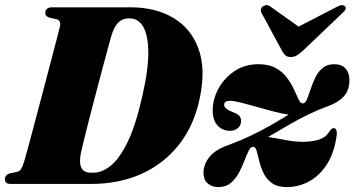

<svg xmlns="http://www.w3.org/2000/svg" viewBox="-26 -729 1406 761"><path d="M-6.5 -19Q-6.5 -35 11.5 -41.5L42 -48Q53 -51 58.5 -60.5Q64 -70 71.5 -94.5Q77.5 -115.5 89.5 -159.8Q101.5 -204 116.5 -261Q131.5 -318 147.2 -377.5Q163 -437 176.8 -489.8Q190.5 -542.5 200 -578.5Q209.5 -614.5 211.5 -623.5Q217 -648 197 -653L168.5 -659.5Q153.5 -665 153.5 -677.5Q153.5 -700 181.5 -700H491.5Q590.5 -700 660.8 -658.2Q731 -616.5 760.5 -536.5Q790 -456.5 766 -341Q744 -233 684.2 -156.8Q624.5 -80.5 535.5 -40.2Q446.5 0 336 0H17Q3 0 -1.8 -5.2Q-6.5 -10.5 -6.5 -19ZM345.5 -44.5Q378 -44.5 412.8 -72.2Q447.5 -100 479.8 -166.2Q512 -232.5 538 -347.5Q563 -457.5 561.8 -525.2Q560.5 -593 540.8 -624.5Q521 -656 489.5 -656H482.5Q460 -656 443.2 -640Q426.5 -624 415.5 -587.5Q412 -575 402.5 -540.5Q393 -506 380.5 -458.8Q368 -411.5 354.2 -359.5Q340.5 -307.5 328.2 -259.5Q316 -211.5 307 -175.2Q298 -139 295 -124.5Q278.5 -44.5 333.5 -44.5ZM1309 -196.5Q1300 -125.5 1270.5 -79Q1241 -32.5 1199.2 -10Q1157.5 12.5 1110.5 12.5Q1073.5 12.5 1051.8 -3.2Q1030 -19 1018.8 -42.5Q1007.5 -66 1001.8 -89.8Q996 -113.5 991.5 -130Q987 -146.5 978 -147Q968 -148 960 -132.2Q952 -116.5 943 -92.5Q934 -68.5 921 -44.2Q908 -20 888.5 -3.8Q869 12.5 839.5 12.5Q813 12.5 796.8 -2.5Q780.5 -17.5 780.5 -43.5Q780.5 -76 803.2 -105.8Q826 -135.5 879 -154Q926.5 -171.5 967.8 -191.2Q1009 -211 1047.5 -232.5Q1068 -245 1086 -255.5Q1104 -266 1118 -274.5Q1090.5 -278.5 1057 -287.5Q1023.5 -296.5 989.8 -306Q956 -315.5 928.2 -322.5Q900.5 -329.5 885 -329.5Q862.5 -329.5 862.5 -313Q862.5 -297 900.5 -283Q917 -277 923.2 -269Q929.5 -261 929.5 -249Q929.5 -232 917 -221.2Q904.5 -210.5 886 -210.5Q856 -210.5 836.5 -231.5Q817 -252.5 817 -291Q817 -335.5 839.8 -377.5Q862.5 -419.5 903.2 -447Q944 -474.5 998.5 -474.5Q1040 -474.5 1067.5 -459Q1095 -443.5 1112 -420.2Q1129 -397 1139.5 -373.8Q1150 -350.5 1157.5 -334.8Q1165 -319 1174 -319Q1184 -319 1190.5 -334.8Q1197 -350.5 1204.5 -373.8Q1212 -397 1223 -420.2Q1234 -443.5 1252 -459Q1270 -474.5 1298.5 -474.5Q1329 -474.5 1344 -457Q1359 -439.5 1359 -411.5Q1359 -373 1337.8 -348.2Q1316.5 -323.5 1271 -307Q1235 -294 1198.2 -276.2Q1161.5 -258.5 1122 -236Q1095.5 -220.5 1073.8 -207.8Q1052 -195 1036.5 -186Q1064.5 -182 1102.5 -174.5Q1140.5 -167 1173.5 -167Q1209.5 -167 1237 -175.2Q1264.5 -183.5 1278 -205.5Q1284 -215 1288 -218Q1292 -221 1297.5 -221Q1310 -220.5 1309 -196.5ZM1172 -525.5Q1159.5 -514.5 1149.2 -508.8Q1139 -503 1126 -503Q1113.5 -503 1106.2 -508.8Q1099 -514.5 1093 -525.5L1010.5 -678Q1006 -686 1008.2 -693Q1010.5 -700 1016 -703.5Q1032.5 -714.5 1047 -702L1157.5 -623.5L1309.5 -702Q1332.5 -714.5 1341.5 -703.5Q1350.5 -694 1332 -678Z"/></svg>

Font: Fraunces 72pt S000 Black
Style: Italic
Weight: 900
Italic angle: -16°
Version: Version 1.000; ttfautohint (v1.8.3)